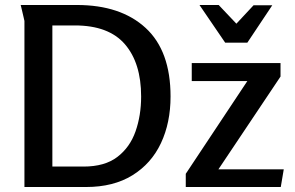

<svg xmlns="http://www.w3.org/2000/svg" viewBox="-20 -750 1184 770"><path d="M664 -363Q664 -258 625.5 -176Q587 -94 511 -47Q435 0 325 0H78V-666Q78 -667 74.5 -681.5Q71 -696 67.5 -711.5Q64 -727 63 -730H288Q464 -730 564 -638Q664 -546 664 -363ZM546 -363Q546 -497 481 -572.5Q416 -648 280 -648H190V-82H315Q400 -82 450.5 -120.5Q501 -159 523.5 -223Q546 -287 546 -363ZM749 -497H1105V-443L856 -71H1118L1106 0H725V-53L972 -425H749ZM928 -655 997 -729H1072L972 -579H883L780 -730H857Z"/></svg>

Font: Rosario SemiBold
Style: Regular
Weight: 600
Designer: Hector Gatti
Foundry: Omnibus Type
Version: Version 1.101; ttfautohint (v1.8.1.43-b0c9)